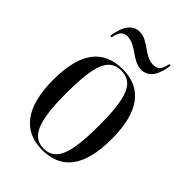

<svg xmlns="http://www.w3.org/2000/svg" viewBox="-218 -827 933 933"><g transform="rotate(45 248.5 -361.0)"><path d="M314 -606C372 -606 394 -664 401 -722H391C384 -687 375 -664 339 -664C276 -664 240 -732 179 -732C121 -732 99 -674 91 -616H101C108 -651 118 -674 152 -674C214 -674 251 -606 314 -606ZM248 10C382 10 451 -78 451 -268C451 -454 379 -545 250 -545C113 -545 46 -455 46 -268C46 -80 121 10 248 10ZM249 0C169 0 137 -74 137 -268C137 -464 166 -535 248 -535C332 -535 361 -464 361 -268C361 -74 332 0 249 0Z"/></g></svg>

Font: Noto Serif Display Condensed
Style: Regular
Weight: 400
Width: 3
Designer: Monotype Design Team
Foundry: Monotype Imaging Inc.
Version: Version 2.009